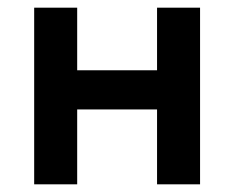

<svg xmlns="http://www.w3.org/2000/svg" viewBox="-20 -480 610 500"><path d="M69 -460V0H181V-195H389V0H501V-460H389V-297H181V-460Z"/></svg>

Font: KT Kiyosuna Sans Bold
Style: Regular
Weight: 700
Designer: [Zen Kaku Gothic] Yoshimichi Ohira
Version: Version 1.010;Glyphs 3.1.2 (3151)